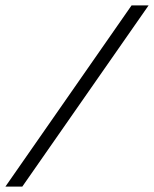

<svg xmlns="http://www.w3.org/2000/svg" viewBox="-48 -690 570 710"><path d="M-28 0 438.5 -670H501.5L34.5 0Z"/></svg>

Font: Newsreader 16pt SemiBold
Style: Italic
Weight: 600
Italic angle: -17°
Designer: Hugues Gentile
Foundry: Production Type
Version: Version 1.003; ttfautohint (v1.8.3)